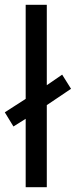

<svg xmlns="http://www.w3.org/2000/svg" viewBox="-29 -780 316 800"><path d="M78 0H166V-342L267 -410L230 -469L166 -425V-760H78V-368L-9 -312L27 -253L78 -285Z"/></svg>

Font: Noto Sans Cypriot
Style: Regular
Weight: 400
Designer: Monotype Design Team
Foundry: Monotype Imaging Inc.
Version: Version 2.002